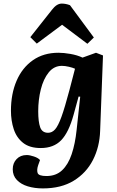

<svg xmlns="http://www.w3.org/2000/svg" viewBox="-20 -820 654 1070"><path d="M427 -281 418 -282 390 -180Q363 -82 321 -38.5Q279 5 207 5Q145 5 108.5 -24Q72 -53 56.5 -100.5Q41 -148 41 -203Q41 -297 72.5 -370Q104 -443 163.5 -484.5Q223 -526 306 -526Q335 -526 372.5 -519.5Q410 -513 440 -499L515 -526L554 -511L538 -90Q535 -1 498 71.5Q461 144 391 187Q321 230 219 230Q173 230 135 218.5Q97 207 74 183Q51 159 51 123Q51 89 72.5 66.5Q94 44 129 44Q145 44 169 52Q193 60 203 72L193 100Q184 126 189.5 143.5Q195 161 239 161Q292 161 326 129Q360 97 379.5 39Q399 -19 407 -96ZM248 -80Q270 -80 287 -99Q304 -118 322.5 -169Q341 -220 367 -318L398 -437Q385 -443 363.5 -448Q342 -453 325 -453Q281 -453 251.5 -416.5Q222 -380 207.5 -322Q193 -264 193 -200Q193 -141 204 -110.5Q215 -80 248 -80ZM503 -611 467 -576 326 -682 185 -577 149 -613 270 -766Q296 -800 324 -800Q347 -800 370 -791Z"/></svg>

Font: Literata 12pt
Style: Bold Italic
Weight: 700
Italic angle: -2°
Designer: Latin by Veronika Burian and Jose Scaglione. Greek by Irene Vlachou. Cyrillic by Vera Evstafieva
Foundry: TypeTogether
Version: Version 3.002